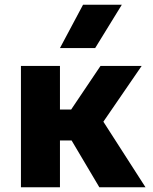

<svg xmlns="http://www.w3.org/2000/svg" viewBox="-20 -787 643 807"><path d="M68 0V-510H232V-326.5H279L402.5 -510H575.5L414.5 -275.5L591.5 0H397.5L281 -196.5H232V0ZM232 -585 329 -767H492L380 -585Z"/></svg>

Font: Geologica
Style: Bold
Weight: 700
Designer: Sindre Bremnes, Frode Helland
Foundry: Monokrom Skriftforlag AS
Version: Version 1.010; ttfautohint (v1.8.4.7-5d5b);gftools[0.9.28]